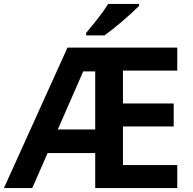

<svg xmlns="http://www.w3.org/2000/svg" viewBox="-20 -956 980 976"><path d="M274 -298H464V-593H403ZM881 0H464V-178H222L144 0H0L323 -714H881V-597H605V-430H863V-313H605V-117H881ZM687 -936H530Q509 -902 475.5 -859.5Q442 -817 418 -789V-776H511Q548 -802 604 -850Q660 -898 687 -926Z"/></svg>

Font: Noto Sans UI
Style: Bold
Weight: 700
Designer: Monotype Design Team
Foundry: Monotype Imaging Inc.
Version: Version 1.901